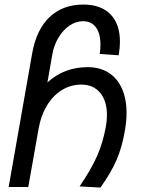

<svg xmlns="http://www.w3.org/2000/svg" viewBox="-20 -820 640 842"><path d="M444.5 -266Q449 -292.5 449 -315Q449 -377 419.2 -413Q389.5 -449 336.5 -449Q290 -449 251 -424.8Q212 -400.5 185.8 -357Q159.5 -313.5 149.5 -257L104 0H18L121 -585.5Q139.5 -690.5 197.5 -745.2Q255.5 -800 345.5 -800Q422.5 -800 464.2 -757.5Q506 -715 506 -637Q506 -610.5 500.5 -577.5L417.5 -583.5Q420.5 -605.5 420.5 -624.5Q420.5 -673.5 400.5 -700.2Q380.5 -727 344 -727Q313 -727 284.8 -707.8Q256.5 -688.5 236.5 -655.2Q216.5 -622 209.5 -581.5L188 -458.5Q261 -525.5 364.5 -525.5Q418 -525.5 456.2 -501.2Q494.5 -477 514.8 -431.5Q535 -386 535 -324Q535 -287.5 527.5 -246Q515 -173.5 491.2 -118.5Q467.5 -63.5 420.5 2.5L329 -2.5Q379.5 -76.5 405.5 -135.2Q431.5 -194 444.5 -266Z"/></svg>

Font: JuliaMono Italic
Style: Regular
Weight: 400
Italic angle: -9°
Monospace: yes
Designer: cormullion
Foundry: corm
Version: Version 0.049; ttfautohint (v1.8.4)